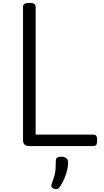

<svg xmlns="http://www.w3.org/2000/svg" viewBox="-20 -1021 726 1342"><path d="M185 0Q141 0 141 -40V-974Q141 -988 152 -994.5Q163 -1001 185 -1001Q207 -1001 218 -994.5Q229 -988 229 -974V-80H632Q647 -80 653 -71.5Q659 -63 659 -40Q659 -18 653 -9Q647 0 632 0ZM355 298Q343 293 340 284.5Q337 276 342 261Q354 230 360.5 206.5Q367 183 368.5 159Q370 135 370 105Q370 88 379.5 81Q389 74 408 74Q431 74 443.5 85Q456 96 456 115Q456 140 449 169.5Q442 199 429.5 228Q417 257 401 281Q391 297 381 300Q371 303 355 298Z"/></svg>

Font: Playwrite PL
Style: Regular
Weight: 400
Designer: Veronika Burian, José Scaglione
Foundry: TypeTogether
Version: Version 1.002